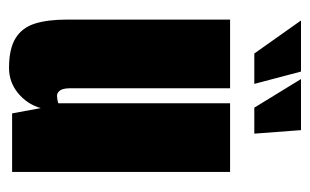

<svg xmlns="http://www.w3.org/2000/svg" viewBox="-154 -542 703 436"><g transform="rotate(90 198.0 -324.5)"><path d="M135 7Q91 7 67 -8Q43 -23 34 -52Q25 -81 25 -124V-495H181V-130Q181 -121 183 -115Q185 -109 189 -105.5Q193 -102 198 -102Q201 -102 204 -102.5Q207 -103 210 -103.5Q213 -104 215 -105V-495H371V0H238L226 -65Q217 -34 192 -13.5Q167 7 135 7ZM284 -550H225L160 -656H276ZM171 -550H102L27 -656H143Z"/></g></svg>

Font: Alumni Sans Black
Style: Regular
Weight: 900
Designer: Robert E. Leuschke
Foundry: Robert E. Leuschke
Version: Version 1.018